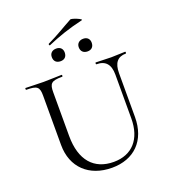

<svg xmlns="http://www.w3.org/2000/svg" viewBox="-165 -1042 1028 1171"><g transform="rotate(-20 349.0 -456.0)"><path d="M572 -515V-230C572 -97 502 -17 382 -17C254 -17 179 -101 179 -259V-542C179 -599 191 -613 263 -613C267 -613 267 -625 263 -625C233 -625 192 -622 146 -622C101 -622 61 -625 29 -625C26 -625 26 -613 29 -613C101 -613 114 -601 114 -544V-224C114 -79 211 13 360 13C502 13 596 -76 596 -231V-515C596 -581 622 -613 676 -613C679 -613 679 -625 676 -625C649 -625 617 -622 585 -622C546 -622 515 -625 485 -625C481 -625 481 -613 485 -613C543 -613 572 -581 572 -515ZM259 -819C331 -850 399 -874 493 -896C509 -900 437 -930 428 -924C374 -895 321 -861 255 -830C251 -828 254 -817 259 -819ZM287 -705C312 -705 328 -720 328 -747C328 -771 313 -787 287 -787C261 -787 244 -772 244 -747C244 -720 260 -705 287 -705ZM462 -705C487 -705 503 -720 503 -747C503 -771 488 -787 462 -787C437 -787 419 -772 419 -747C419 -720 436 -705 462 -705Z"/></g></svg>

Font: Cormorant Garamond
Style: Regular
Weight: 400
Designer: Christian Thalmann (Catharsis Fonts)
Foundry: Catharsis Fonts
Version: Version 4.002;Glyphs 3.4 (3410)